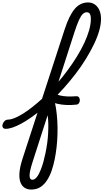

<svg xmlns="http://www.w3.org/2000/svg" viewBox="-229 -1035 845 1568"><path d="M-181 17Q-200 17 -206 5.5Q-212 -6 -207.5 -20.5Q-203 -35 -191.5 -46.5Q-180 -58 -164 -58Q-145 -58 -119 -67.5Q-93 -77 -62 -94.5Q-31 -112 3.5 -137Q38 -162 75 -193.5Q112 -225 149 -260Q195 -305 239.5 -356.5Q284 -408 324.5 -463Q365 -518 399.5 -574Q434 -630 459.5 -684.5Q485 -739 499 -788.5Q513 -838 513 -880Q513 -905 525.5 -915.5Q538 -926 554.5 -924Q571 -922 583.5 -910.5Q596 -899 596 -880Q596 -836 581 -783.5Q566 -731 538 -673Q510 -615 472.5 -554Q435 -493 389.5 -433.5Q344 -374 294 -318Q244 -262 192 -212Q149 -172 106 -137Q63 -102 22 -73.5Q-19 -45 -56 -25Q-93 -5 -125 6Q-157 17 -181 17ZM25 513Q-2 513 -24.5 500.5Q-47 488 -60 459Q-73 430 -70.5 381Q-68 332 -44 258L298 -792Q336 -909 381 -962Q426 -1015 490 -1015Q522 -1015 546 -998Q570 -981 583 -951Q596 -921 596 -880Q596 -861 583.5 -852Q571 -843 554.5 -843Q538 -843 525.5 -852Q513 -861 513 -880Q513 -897 510 -909Q507 -921 500 -928Q493 -935 479 -935Q463 -935 448 -921.5Q433 -908 416.5 -872.5Q400 -837 379 -772L208 -242Q221 -199 228.5 -149.5Q236 -100 239 -47Q242 6 240.5 60.5Q239 115 233 168Q227 221 217 269Q207 317 193 358Q178 402 155 437.5Q132 473 100.5 493Q69 513 25 513ZM35 433Q45 433 54 427.5Q63 422 71.5 411.5Q80 401 88 386Q96 371 103 353Q116 322 125.5 286.5Q135 251 143 212.5Q151 174 156.5 134Q162 94 164 54.5Q166 15 165.5 -23Q165 -61 160 -94L37 288Q12 366 12.5 399.5Q13 433 35 433ZM398 -181Q356 -176 315.5 -177.5Q275 -179 239 -187.5Q203 -196 171 -211Q163 -215 163 -227.5Q163 -240 169.5 -253.5Q176 -267 187 -274Q198 -281 213 -273Q235 -262 260.5 -255.5Q286 -249 319 -247.5Q352 -246 394 -249Q409 -250 416 -240Q423 -230 423 -217Q423 -204 416.5 -193.5Q410 -183 398 -181Z"/></svg>

Font: Playwrite CA
Style: Regular
Weight: 400
Designer: Veronika Burian, José Scaglione
Foundry: TypeTogether
Version: Version 1.002